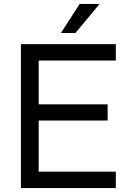

<svg xmlns="http://www.w3.org/2000/svg" viewBox="-20 -963 665 983"><path d="M292 -794 388 -943H490L366 -794ZM87 0V-737H573V-653H178V-429H531V-346H178V-84H573V0Z"/></svg>

Font: Tomorrow
Style: Regular
Weight: 400
Designer: Tony de Marco, Monica Rizzolli
Foundry: Just in Type
Version: Version 2.002